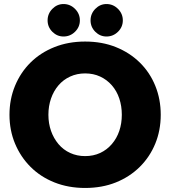

<svg xmlns="http://www.w3.org/2000/svg" viewBox="-20 -919 845 952"><path d="M508 -738Q476 -738 452.5 -761.5Q429 -785 429 -818Q429 -851 452.5 -875Q476 -899 508 -899Q541 -899 565 -875Q589 -851 589 -818Q589 -785 565 -761.5Q541 -738 508 -738ZM295 -738Q263 -738 239.5 -761.5Q216 -785 216 -818Q216 -851 239.5 -875Q263 -899 295 -899Q328 -899 352 -875Q376 -851 376 -818Q376 -785 352 -761.5Q328 -738 295 -738ZM402 13Q319 13 250 -14.5Q181 -42 131.5 -91.5Q82 -141 54.5 -207Q27 -273 27 -350Q27 -427 54.5 -493.5Q82 -560 131.5 -609Q181 -658 250 -685.5Q319 -713 402 -713Q486 -713 554.5 -685.5Q623 -658 673 -609Q723 -560 750 -493.5Q777 -427 777 -350Q777 -273 750 -207Q723 -141 673 -91.5Q623 -42 554.5 -14.5Q486 13 402 13ZM402 -145Q443 -145 476.5 -160.5Q510 -176 534.5 -204.5Q559 -233 571.5 -270Q584 -307 584 -350Q584 -393 571.5 -430.5Q559 -468 534.5 -496Q510 -524 476.5 -539.5Q443 -555 402 -555Q362 -555 328 -539.5Q294 -524 270 -496Q246 -468 233 -430.5Q220 -393 220 -350Q220 -307 233 -270Q246 -233 270 -204.5Q294 -176 328 -160.5Q362 -145 402 -145Z"/></svg>

Font: MuseoModerno Thin ExtraBold
Style: Regular
Weight: 800
Version: Version 1.002